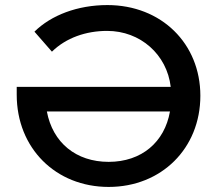

<svg xmlns="http://www.w3.org/2000/svg" viewBox="-20 -729 857 758"><path d="M651 -289C630 -168 539 -90 409 -90C280 -90 188 -166 165 -289ZM409 9C617 9 771 -143 771 -351C771 -557 617 -709 404 -709C286 -709 182 -669 116 -604L185 -525C241 -580 320 -607 403 -607C534 -607 639 -514 654 -386H46V-355C46 -144 200 9 409 9Z"/></svg>

Font: Montserrat-Alt1 SemBd
Style: Regular
Weight: 600
Designer: Differentunic
Foundry: Differentunic
Version: Version 7.222